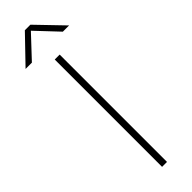

<svg xmlns="http://www.w3.org/2000/svg" viewBox="-350 -940 936 936"><g transform="rotate(-45 118.0 -472.0)"><path d="M101.5 0V-740H135.5V0ZM-31.5 -808 99.5 -944H137.5L268.5 -808H225.5L118.5 -921.5L12 -808Z"/></g></svg>

Font: Encode Sans Semi Expanded Thin
Style: Regular
Weight: 100
Width: 6
Designer: Multiple Designers
Foundry: Impallari Type
Version: Version 3.000; ttfautohint (v1.8.3) -l 8 -r 50 -G 200 -x 14 